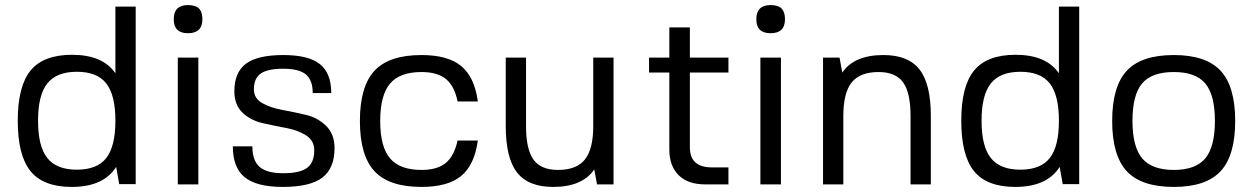

<svg xmlns="http://www.w3.org/2000/svg" viewBox="-20 -727 4940 757"><path d="M263 10Q151 10 100.5 -52Q50 -114 50 -251Q50 -388 101 -449.5Q152 -511 264 -511Q385 -511 435 -438V-701H515V-1H450L438 -69Q388 10 263 10ZM166.5 -104Q203 -58 283 -58Q363 -58 399 -104Q435 -150 435 -251Q435 -352 399 -398Q363 -444 283 -444Q203 -444 166.5 -398Q130 -352 130 -251Q130 -150 166.5 -104Z M762 0H681V-500H762ZM721 -707Q751 -707 764.5 -693.5Q778 -680 778 -651Q778 -596 721 -596Q665 -596 665 -651Q665 -707 721 -707Z M981 -375Q981 -339 1014 -320.5Q1047 -302 1093.5 -293.5Q1140 -285 1186.5 -274Q1233 -263 1266 -230.5Q1299 -198 1299 -143Q1299 -63 1250.5 -26.5Q1202 10 1095 10Q992 10 945 -28Q898 -66 898 -150H975Q975 -94 1003.5 -69Q1032 -44 1097 -44Q1162 -44 1190.5 -65Q1219 -86 1219 -134Q1219 -173 1186.5 -193.5Q1154 -214 1108 -222.5Q1062 -231 1015.5 -241.5Q969 -252 936.5 -282.5Q904 -313 904 -367Q904 -442 950 -476Q996 -510 1097 -510Q1196 -510 1241 -474.5Q1286 -439 1286 -360H1213Q1213 -411 1186 -433.5Q1159 -456 1097 -456Q1035 -456 1008 -437Q981 -418 981 -375Z M1784 -173H1864Q1851 -77 1798.5 -33.5Q1746 10 1642 10Q1514 10 1456.5 -52Q1399 -114 1399 -250Q1399 -386 1456.5 -448Q1514 -510 1642 -510Q1746 -510 1798.5 -466.5Q1851 -423 1864 -327H1784Q1772 -388 1738 -415.5Q1704 -443 1642 -443Q1556 -443 1517.5 -397Q1479 -351 1479 -250Q1479 -149 1517.5 -103Q1556 -57 1642 -57Q1704 -57 1737.5 -84.5Q1771 -112 1784 -173Z M2323 -59Q2276 10 2161 10Q2063 10 2018.5 -47Q1974 -104 1974 -230V-500H2054V-230Q2054 -138 2083.5 -97.5Q2113 -57 2180 -57Q2253 -57 2286 -98Q2319 -139 2319 -230V-500H2399V0H2334Z M2700 -146Q2700 -67 2787 -67H2852V0H2761Q2692 0 2655.5 -36.5Q2619 -73 2619 -137V-441H2539V-500H2619V-619H2700V-500H2852V-441H2700Z M3059 0H2978V-500H3059ZM3018 -707Q3048 -707 3061.5 -693.5Q3075 -680 3075 -651Q3075 -596 3018 -596Q2962 -596 2962 -651Q2962 -707 3018 -707Z M3301 -441Q3348 -510 3463 -510Q3561 -510 3605.5 -453Q3650 -396 3650 -270V0H3570V-270Q3570 -362 3540.5 -402.5Q3511 -443 3444 -443Q3371 -443 3338 -402Q3305 -361 3305 -270V0H3225V-500H3290Z M3983 10Q3871 10 3820.5 -52Q3770 -114 3770 -251Q3770 -388 3821 -449.5Q3872 -511 3984 -511Q4105 -511 4155 -438V-701H4235V-1H4170L4158 -69Q4108 10 3983 10ZM3886.5 -104Q3923 -58 4003 -58Q4083 -58 4119 -104Q4155 -150 4155 -251Q4155 -352 4119 -398Q4083 -444 4003 -444Q3923 -444 3886.5 -398Q3850 -352 3850 -251Q3850 -150 3886.5 -104Z M4608 -510Q4735 -510 4792.5 -448Q4850 -386 4850 -250Q4850 -114 4792.5 -52Q4735 10 4608 10Q4480 10 4422.5 -52Q4365 -114 4365 -250Q4365 -386 4422.5 -448Q4480 -510 4608 -510ZM4445 -250Q4445 -148 4483.5 -102.5Q4522 -57 4608 -57Q4694 -57 4732 -102.5Q4770 -148 4770 -250Q4770 -353 4732 -398Q4694 -443 4608 -443Q4521 -443 4483 -398Q4445 -353 4445 -250Z"/></svg>

Font: Fivo Sans
Style: Regular
Weight: 400
Designer: Alexander Slobzheninov
Foundry: Alexander Slobzheninov
Version: 1.0